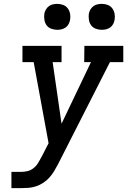

<svg xmlns="http://www.w3.org/2000/svg" viewBox="-20 -972 657 992"><path d="M39 0V-84H89Q106 -84 122.5 -88Q139 -92 153 -103Q167 -114 176.5 -129.5Q186 -145 194 -161L195 -162L231 -232L154 -651H96V-735H298V-651H252L298 -333L450 -651H415L416 -735H617V-651H548L280 -124Q270 -105 259.5 -87.5Q249 -70 235 -54.5Q221 -39 203.5 -27.5Q186 -16 166.5 -9.5Q147 -3 127.5 -1.5Q108 0 89 0ZM506 -818Q490 -818 475 -823.5Q460 -829 451 -841Q442 -853 439.5 -869Q437 -885 439 -901Q441 -912 447 -922.5Q453 -933 462.5 -940Q472 -947 483.5 -949.5Q495 -952 506 -952Q522 -952 536.5 -946.5Q551 -941 560 -929Q569 -917 572 -901Q575 -885 572 -869Q570 -858 564.5 -847.5Q559 -837 549 -830Q539 -823 528 -820.5Q517 -818 506 -818ZM276 -818Q260 -818 245 -823.5Q230 -829 221 -841Q212 -853 209.5 -869Q207 -885 209 -901Q211 -912 217 -922.5Q223 -933 232.5 -940Q242 -947 253.5 -949.5Q265 -952 276 -952Q292 -952 306.5 -946.5Q321 -941 330 -929Q339 -917 342 -901Q345 -885 342 -869Q340 -858 334.5 -847.5Q329 -837 319 -830Q309 -823 298 -820.5Q287 -818 276 -818Z"/></svg>

Font: Iosevka HT Medium Extended
Style: Italic
Weight: 500
Width: 7
Italic angle: -9°
Monospace: yes
Designer: Belleve Invis
Foundry: Belleve Invis
Version: Version 32.3.0; ttfautohint (v1.8.4)